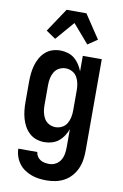

<svg xmlns="http://www.w3.org/2000/svg" viewBox="-105 -824 710 1106"><g transform="rotate(10 250.0 -271.0)"><path d="M248 223Q225 223 202.5 220Q180 217 158.5 209Q137 201 118 188Q99 175 85.5 156.5Q72 138 64.5 115.5Q57 93 57 71H168Q169 84 176.5 96Q184 108 195.5 115Q207 122 220.5 124.5Q234 127 248 127Q268 127 285.5 117Q303 107 313 90.5Q323 74 326.5 54.5Q330 35 330 15V-91Q322 -70 310 -51.5Q298 -33 281 -19Q264 -5 242 1.5Q220 8 198 8Q174 8 151 0.5Q128 -7 110 -23.5Q92 -40 80.5 -61Q69 -82 62.5 -105Q56 -128 53.5 -152Q51 -176 51 -200V-320Q51 -344 53.5 -368Q56 -392 62.5 -415Q69 -438 80.5 -459Q92 -480 110 -496.5Q128 -513 151 -520.5Q174 -528 198 -528Q220 -528 242 -521.5Q264 -515 281 -501Q298 -487 310 -468.5Q322 -450 330 -429V-520H441V15Q441 42 437 68.5Q433 95 422 120Q411 145 393 165.5Q375 186 351.5 199Q328 212 301.5 217.5Q275 223 248 223ZM246 -88Q266 -88 284 -97.5Q302 -107 312 -124Q322 -141 326 -160.5Q330 -180 330 -200V-320Q330 -340 326 -359.5Q322 -379 312 -396Q302 -413 284 -422.5Q266 -432 246 -432Q226 -432 208 -422.5Q190 -413 180 -396Q170 -379 166 -359.5Q162 -340 162 -320V-200Q162 -180 166 -160.5Q170 -141 180 -124Q190 -107 208 -97.5Q226 -88 246 -88ZM156 -589 100 -627 192 -765H308L369 -673L400 -627L344 -589L250 -698Z"/></g></svg>

Font: Iosevka Term Curly
Style: Bold
Weight: 700
Designer: Belleve Invis
Foundry: Belleve Invis
Version: Version 32.3.0